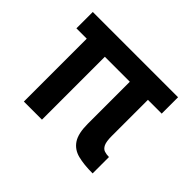

<svg xmlns="http://www.w3.org/2000/svg" viewBox="-111 -619 788 788"><g transform="rotate(45 282.5 -225.5)"><path d="M90 -430V0H195V-430ZM30 -460V-365H525V-460ZM340 -430V-121Q340 -65 358.5 -37Q377 -9 412 0Q447 9 498 9V-86Q483 -86 471 -90Q459 -94 452 -108.5Q445 -123 445 -156V-430Z"/></g></svg>

Font: Jost Medium
Style: Regular
Weight: 500
Version: Version 3.710